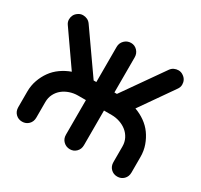

<svg xmlns="http://www.w3.org/2000/svg" viewBox="-121 -709 904 865"><g transform="rotate(30 331.0 -276.5)"><path d="M378 -48Q378 -27 364.5 -13.5Q351 0 332 0Q312 0 298 -13.5Q284 -27 284 -48V-228H243Q221 -228 200.5 -221Q180 -214 164.5 -201.5Q149 -189 139.5 -170.5Q130 -152 130 -129V-48Q130 -27 116.5 -13.5Q103 0 83 0Q63 0 49.5 -13.5Q36 -27 36 -48V-129Q36 -161 46 -189Q56 -217 72.5 -240Q89 -263 113 -280Q137 -297 165 -307L45 -479Q36 -491 36 -505Q36 -517 41 -527Q46 -537 56 -544Q68 -553 82 -553Q94 -553 104.5 -548Q115 -543 122 -533L270 -322H284V-505Q284 -525 298 -539Q312 -553 332 -553Q351 -553 364.5 -539Q378 -525 378 -505V-322H391L539 -533Q546 -543 556.5 -548Q567 -553 579 -553Q593 -553 605 -544Q615 -537 620 -527Q625 -517 625 -505Q625 -491 616 -479L496 -307Q524 -297 548 -280Q572 -263 588.5 -240Q605 -217 615 -189Q625 -161 625 -129V-48Q625 -27 611.5 -13.5Q598 0 578 0Q558 0 544.5 -13.5Q531 -27 531 -48V-129Q531 -152 521.5 -170.5Q512 -189 496.5 -201.5Q481 -214 460.5 -221Q440 -228 418 -228H378Z"/></g></svg>

Font: VDS
Style: Regular
Weight: 400
Designer: artmaker
Foundry: artmaker
Version: Version 1.000 2009 initial release